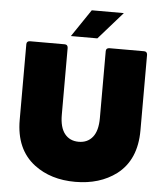

<svg xmlns="http://www.w3.org/2000/svg" viewBox="-61 -987 909 1055"><g transform="rotate(5 393.0 -459.5)"><path d="M393 14Q258 14 167 -55Q60 -136 60 -299V-716Q60 -733 78 -734H270Q287 -734 288 -716V-347Q288 -277 316 -242Q344 -207 393 -207Q442 -207 470 -242Q498 -277 498 -347V-716Q498 -733 516 -734H708Q725 -734 726 -716V-299Q726 -136 620 -55Q528 14 393 14ZM446 -782H300L402 -933H579Z"/></g></svg>

Font: YamahaIndonesia935. App Black
Style: Regular
Weight: 900
Designer: Dalton Maag Ltd
Foundry: Dalton Maag Ltd
Version: Version 1.002; January 01, 2024; Regular/Italic